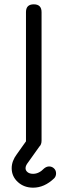

<svg xmlns="http://www.w3.org/2000/svg" viewBox="-20 -685 312 887"><path d="M172 -36Q172 -17 162 -8L110 65Q98 80 98 92Q98 103 107.5 110.5Q117 118 133 118Q160 118 184 93Q195 84 207 84Q220 84 229.5 93Q239 102 239 116Q239 130 230 139Q185 182 133 182Q91 182 62.5 156Q34 130 34 92Q34 59 58 27L100 -32V-629Q100 -665 136 -665Q172 -665 172 -629Z"/></svg>

Font: Jura SemiBold
Style: Regular
Weight: 600
Designer: Daniel Johnson, Alexei Vanyashin
Foundry: Daniel Johnson
Version: Version 5.103